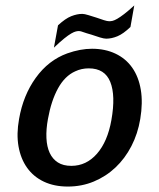

<svg xmlns="http://www.w3.org/2000/svg" viewBox="-20 -678 582 705"><path d="M370 -536Q362 -536 347 -540.5Q332 -545 315 -551Q297 -556 286 -560Q281 -562 277 -563Q273 -564 270 -564Q265 -564 258.5 -562.5Q252 -561 241.5 -555Q231 -549 215.5 -536.5Q200 -524 178 -503L193 -585Q220 -610 241.5 -618.5Q263 -627 282 -627Q290 -627 304.5 -622.5Q319 -618 335 -613Q349 -608 361.5 -604Q374 -600 381 -600Q387 -600 393.5 -601.5Q400 -603 410.5 -609Q421 -615 436 -626.5Q451 -638 473 -658L459 -579Q433 -554 411.5 -545Q390 -536 370 -536ZM229 7Q179 7 141 -11Q103 -29 79.5 -62Q56 -95 48 -140.5Q40 -186 50 -241Q65 -328 111.5 -392.5Q158 -457 227 -482Q275 -499 318 -499Q366 -499 404 -481Q442 -463 465.5 -429.5Q489 -396 497 -348.5Q505 -301 495 -241Q486 -187 462.5 -141.5Q439 -96 404 -63Q369 -30 324.5 -11.5Q280 7 229 7ZM306 -427Q279 -427 256 -416Q218 -399 193 -353.5Q168 -308 156 -241Q149 -203 150.5 -171Q152 -139 162.5 -116.5Q173 -94 192.5 -81.5Q212 -69 242 -69Q297 -69 336 -113.5Q375 -158 389 -237Q405 -327 385 -377Q365 -427 306 -427Z"/></svg>

Font: Jura
Style: Bold Italic
Weight: 700
Designer: Ed Merritt
Foundry: Ten by Twenty
Version: Version 1.007